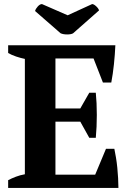

<svg xmlns="http://www.w3.org/2000/svg" viewBox="-20 -922 644 942"><path d="M20 0ZM546 -700Q544 -655 539 -607Q534 -559 526 -517H485L439 -635H252V-390H374L418 -467H450Q455 -418 455 -358Q455 -298 450 -246H418L374 -325H252V-65H447L500 -192H541Q545 -173 549 -149Q553 -125 555.5 -99.5Q558 -74 559.5 -48Q561 -22 561 0H20V-38Q37 -47 58 -55Q79 -63 102 -67V-633Q82 -637 59.5 -644.5Q37 -652 20 -662V-700ZM432 -902Q440 -902 451.5 -891.5Q463 -881 466 -871L339 -759Q335 -756 327 -754.5Q319 -753 309.5 -753Q300 -753 291.5 -754.5Q283 -756 277 -759L152 -868Q155 -879 165.5 -890.5Q176 -902 186 -902L312 -847Z"/></svg>

Font: PT Serif
Style: Bold
Weight: 700
Designer: A.Korolkova, O.Umpeleva, V.Yefimov
Foundry: ParaType Ltd
Version: Version 1.000W OFL; ttfautohint (v1.6)